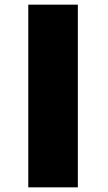

<svg xmlns="http://www.w3.org/2000/svg" viewBox="-20 -805 465 825"><path d="M101.5 0V-785H314.5V0Z"/></svg>

Font: Anybody UltraExpanded Regular
Style: Bold
Weight: 700
Width: 9
Designer: Tyler Finck
Foundry: Etcetera Type Company
Version: Version 1.010; ttfautohint (v1.8.3) -l 8 -r 50 -G 200 -x 14 